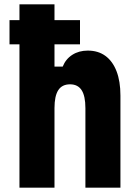

<svg xmlns="http://www.w3.org/2000/svg" viewBox="-20 -868 640 888"><path d="M24 -663V-775H350V-663ZM70 0V-848H232V-560H270Q284 -595 314.5 -614.5Q345 -634 386 -634Q434 -634 467.5 -609.5Q501 -585 519 -538.5Q537 -492 537 -426V0H375V-368Q375 -424 357.5 -451Q340 -478 304 -478Q267 -478 249.5 -451Q232 -424 232 -368V0Z"/></svg>

Font: Martian Mono Condensed
Style: Bold
Weight: 700
Width: 3
Designer: Roman Shamin
Foundry: Evil Martians
Version: Version 1.000